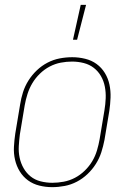

<svg xmlns="http://www.w3.org/2000/svg" viewBox="-20 -764 540 792"><path d="M195 8Q168 8 142 1.5Q116 -5 95.5 -20Q75 -35 61.5 -57Q48 -79 42 -105Q36 -131 37.5 -158.5Q39 -186 43 -213L63 -333Q67 -359 75 -384Q83 -409 97.5 -432Q112 -455 132 -474Q152 -493 176 -505.5Q200 -518 226 -523Q252 -528 278 -528Q305 -528 331.5 -521.5Q358 -515 378.5 -500Q399 -485 412.5 -463Q426 -441 431.5 -415Q437 -389 436 -361.5Q435 -334 431 -307L411 -187Q406 -161 398 -136Q390 -111 375.5 -88Q361 -65 341 -46Q321 -27 297 -14.5Q273 -2 247 3Q221 8 195 8ZM196 -10Q219 -10 243 -14.5Q267 -19 289 -30.5Q311 -42 329.5 -60Q348 -78 360.5 -99Q373 -120 380 -143.5Q387 -167 391 -190L411 -310Q415 -334 416 -358.5Q417 -383 412.5 -406.5Q408 -430 396.5 -450Q385 -470 367 -484Q349 -498 325.5 -504Q302 -510 277 -510Q254 -510 230.5 -505.5Q207 -501 185 -489.5Q163 -478 144.5 -460Q126 -442 113.5 -421Q101 -400 93.5 -376.5Q86 -353 82 -330L62 -210Q59 -186 57.5 -161.5Q56 -137 61 -113.5Q66 -90 77.5 -70Q89 -50 106.5 -36Q124 -22 147.5 -16Q171 -10 196 -10ZM281 -600 313 -744H335L298 -600Z"/></svg>

Font: Iosevka Term Curly Th Obl
Style: Regular
Weight: 100
Italic angle: -9°
Designer: Belleve Invis
Foundry: Belleve Invis
Version: Version 32.3.0